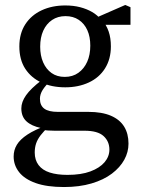

<svg xmlns="http://www.w3.org/2000/svg" viewBox="-20 -515 571 774"><path d="M238 239Q169 239 124 223Q79 207 57 179Q35 151 35 116Q35 90 48 68.5Q61 47 90.5 27.5Q120 8 170 -10L176 -4Q157 13 144 30Q131 47 125.5 63.5Q120 80 120 100Q120 130 135.5 150.5Q151 171 180.5 180.5Q210 190 252 190Q307 190 344.5 176Q382 162 401.5 139Q421 116 421 88Q421 55 397.5 33.5Q374 12 321 12H200Q187 12 172.5 11Q158 10 145 8V1Q107 -7 86.5 -26Q66 -45 66 -78Q66 -104 85 -131Q104 -158 147 -191V-206L187 -193Q163 -170 152 -152.5Q141 -135 141 -117Q141 -90 158.5 -77Q176 -64 213 -64H336Q391 -64 427 -48.5Q463 -33 480.5 -4.5Q498 24 498 64Q498 98 481 129Q464 160 431 185Q398 210 349 224.5Q300 239 238 239ZM243 -163Q189 -163 147.5 -182Q106 -201 82 -237.5Q58 -274 58 -328Q58 -380 82 -417Q106 -454 148 -473.5Q190 -493 243 -493Q276 -493 303 -486Q330 -479 351.5 -466.5Q373 -454 388 -435L392 -434Q409 -414 418 -388Q427 -362 427 -328Q427 -277 403.5 -239.5Q380 -202 338 -182.5Q296 -163 243 -163ZM241 -205Q273 -205 296 -221.5Q319 -238 331.5 -266Q344 -294 344 -331Q344 -367 332 -393.5Q320 -420 297.5 -435Q275 -450 244 -450Q213 -450 190 -434.5Q167 -419 154.5 -391.5Q142 -364 142 -327Q142 -291 154 -263.5Q166 -236 188 -220.5Q210 -205 241 -205ZM354 -415V-443H366L485 -495L506 -486V-415Z"/></svg>

Font: Source Serif 4 18pt
Style: Regular
Weight: 400
Designer: Frank Grießhammer
Foundry: Adobe Systems Incorporated
Version: Version 4.004;hotconv 1.0.116;makeotfexe 2.5.65601